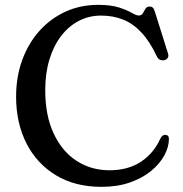

<svg xmlns="http://www.w3.org/2000/svg" viewBox="-20 -736 737 775"><path d="M661.8 -175.6Q661.8 -142.7 643.3 -108.7Q624.8 -74.6 589.7 -45.8Q554.6 -17 504.3 0.6Q453.9 18.2 389.7 18.2Q283.1 18.2 205.8 -28.5Q128.6 -75.3 86.8 -157.3Q45 -239.3 45 -345.6Q45 -426.1 69.7 -493.7Q94.4 -561.2 139.1 -611.3Q183.9 -661.3 244.3 -688.9Q304.8 -716.4 376.1 -716.4Q428.3 -716.4 460.8 -705.7Q493.3 -695 511.7 -684.2Q530.1 -673.4 539.6 -673.4Q551.7 -673.4 556.7 -682.5Q561.8 -691.6 567.1 -700.6Q572.3 -709.6 584.3 -709.6Q591.7 -709.6 596.7 -705.1Q601.6 -700.5 605 -689.3L658.3 -519.8Q661.6 -509.7 656.8 -502.1Q652 -494.5 641.9 -492.9Q632.4 -491.3 624.9 -495.3Q617.3 -499.3 612.8 -509Q584.9 -568.4 551.2 -604.5Q517.6 -640.6 477.2 -656.8Q436.7 -673.1 387.8 -673.1Q339.3 -673.1 298.1 -651.7Q256.9 -630.3 226.6 -590.5Q196.2 -550.8 179.4 -495.5Q162.6 -440.2 162.6 -372.1Q162.6 -269.4 196.7 -197Q230.7 -124.5 289.3 -86.6Q347.9 -48.7 422.1 -48.7Q495.7 -48.7 547.8 -82.4Q599.8 -116 626.8 -175.8Q631.7 -185.5 637.2 -189Q642.7 -192.5 649.6 -191.5Q655.7 -190.7 658.8 -186.7Q661.8 -182.7 661.8 -175.6Z"/></svg>

Font: Fraunces
Style: Regular
Weight: 900
Version: Version 1.000;[b76b70a41]